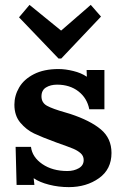

<svg xmlns="http://www.w3.org/2000/svg" viewBox="-20 -752 509 787"><path d="M39 0ZM335 -438H336L335 -465H408V-304H346Q337 -350 301.5 -377.5Q266 -405 214 -405Q187 -405 168.5 -393.5Q150 -382 150 -357Q150 -331 172.5 -318.5Q195 -306 248 -291L268 -285Q350 -258 393.5 -221.5Q437 -185 437 -125Q437 -58 385.5 -21.5Q334 15 262 15Q220 15 181 5Q142 -5 119 -21H118L121 6H48L44 -150H107Q112 -108 153.5 -79.5Q195 -51 256 -51Q283 -51 303 -62.5Q323 -74 323 -96Q323 -113 310.5 -124Q298 -135 280 -142.5Q262 -150 211 -168Q151 -190 119.5 -205Q88 -220 63.5 -249Q39 -278 39 -323Q39 -360 58.5 -393.5Q78 -427 119 -448Q160 -469 220 -469Q248 -469 280.5 -461Q313 -453 335 -438ZM231 -512H220L58 -681L101 -732L230 -627H231L352 -732L394 -684Z"/></svg>

Font: Sumana
Style: Bold
Weight: 700
Designer: Cyreal, Alexei Vanyashin (Devanagari), Olga Karpushina (Latin)
Foundry: Cyreal
Version: Version 1.015;PS 001.015;hotconv 1.0.70;makeotf.lib2.5.58329